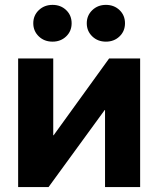

<svg xmlns="http://www.w3.org/2000/svg" viewBox="-20 -760 643 780"><path d="M549.3 0H406.7V-313H405.3L177.2 0H53.7V-522.5H196.3V-210.4H197.8L423.3 -522.5H549.3ZM410.2 -590.8Q377 -590.8 354.7 -612.3Q332.5 -633.8 332.5 -665.5Q332.5 -697.3 355 -718.8Q377.4 -740.2 410.2 -740.2Q443.4 -740.2 465.6 -719Q487.8 -697.8 487.8 -665.5Q487.8 -633.3 465.6 -612.1Q443.4 -590.8 410.2 -590.8ZM193.4 -590.8Q159.7 -590.8 137.5 -612.3Q115.2 -633.8 115.2 -665.5Q115.2 -697.3 137.7 -718.8Q160.2 -740.2 193.4 -740.2Q226.6 -740.2 248.8 -719Q271 -697.8 271 -665.5Q271 -633.3 248.8 -612.1Q226.6 -590.8 193.4 -590.8Z"/></svg>

Font: Inter 28pt
Style: Bold
Weight: 700
Designer: Rasmus Andersson
Foundry: rsms
Version: Version 4.001;git-66647c0bb